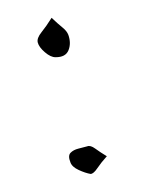

<svg xmlns="http://www.w3.org/2000/svg" viewBox="-59 -590 386 525"><g transform="rotate(-10 133.5 -327.5)"><path d="M112 -439Q99 -441 85.5 -457.5Q72 -474 71 -487Q70 -499 86 -513Q102 -527 120 -547Q134 -528 144.5 -516Q155 -504 157 -493Q161 -469 150 -451.5Q139 -434 112 -439ZM151 -108Q137 -113 120.5 -124.5Q104 -136 102 -149Q98 -168 107 -174.5Q116 -181 130 -182Q144 -183 155 -184Q164 -186 175.5 -174Q187 -162 203 -148Q185 -134 172 -120.5Q159 -107 151 -108Z"/></g></svg>

Font: Mynerve
Style: Regular
Weight: 400
Designer: Carolina Short
Foundry: Carolina Short
Version: Version 1.000; ttfautohint (v1.8.4.7-5d5b)